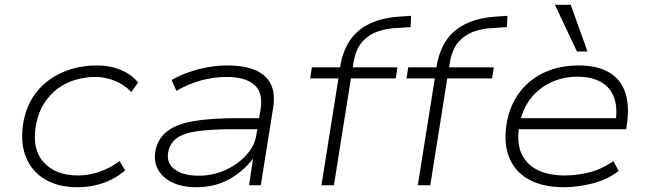

<svg xmlns="http://www.w3.org/2000/svg" viewBox="-20 -773 2709 801"><path d="M303 8Q221 8 165 -26.5Q109 -61 86 -123.5Q63 -186 79 -271Q91 -328 119.5 -371Q148 -414 189 -442.5Q230 -471 280 -485.5Q330 -500 383 -500Q439 -500 483.5 -481.5Q528 -463 556 -429L528 -389Q500 -419 460 -435.5Q420 -452 379 -452Q335 -452 294.5 -440Q254 -428 221 -403.5Q188 -379 164.5 -342.5Q141 -306 131 -257Q111 -155 160.5 -98Q210 -41 306 -41Q351 -41 396.5 -57Q442 -73 479 -101L502 -62Q477 -40 445 -24Q413 -8 377.5 0Q342 8 303 8Z M800 8Q740 8 698.5 -12Q657 -32 638.5 -67Q620 -102 629 -147Q640 -197 679 -226.5Q718 -256 789.5 -268Q861 -280 968 -280H1075L1067 -234H957Q863 -234 805 -226Q747 -218 718 -197Q689 -176 682 -139Q673 -93 708.5 -66.5Q744 -40 810 -40Q868 -40 920 -63.5Q972 -87 1007 -125.5Q1042 -164 1049 -207L1067 -317Q1078 -387 1040.5 -419.5Q1003 -452 925 -452Q873 -452 820.5 -438Q768 -424 716 -394L696 -439Q730 -459 769.5 -472.5Q809 -486 850 -493Q891 -500 929 -500Q995 -500 1041 -482Q1087 -464 1108.5 -424.5Q1130 -385 1119 -320L1068 0H1019L1036 -113H1037Q1014 -82 979.5 -54Q945 -26 900.5 -9Q856 8 800 8Z M1321 0 1392 -446H1274L1281 -492H1410L1397 -481L1401 -505Q1413 -568 1444 -610.5Q1475 -653 1527.5 -676.5Q1580 -700 1651 -704L1695 -707L1693 -660L1634 -656Q1594 -655 1555.5 -641.5Q1517 -628 1490 -597Q1463 -566 1454 -507L1450 -481L1440 -492H1638L1631 -446H1444L1373 0Z M1723 0 1794 -446H1676L1683 -492H1812L1799 -481L1803 -505Q1815 -568 1846 -610.5Q1877 -653 1929.5 -676.5Q1982 -700 2053 -704L2097 -707L2095 -660L2036 -656Q1996 -655 1957.5 -641.5Q1919 -628 1892 -597Q1865 -566 1856 -507L1852 -481L1842 -492H2040L2033 -446H1846L1775 0Z M2332 8Q2244 8 2185 -25Q2126 -58 2102.5 -120.5Q2079 -183 2096 -271Q2111 -342 2152 -393.5Q2193 -445 2255 -472.5Q2317 -500 2394 -500Q2472 -500 2521 -471Q2570 -442 2588.5 -387Q2607 -332 2595 -253L2593 -234H2124L2132 -280H2577L2547 -257Q2558 -322 2542 -365.5Q2526 -409 2487 -431Q2448 -453 2389 -453Q2330 -453 2279 -429.5Q2228 -406 2193.5 -361.5Q2159 -317 2148 -256L2146 -245Q2135 -179 2155 -133.5Q2175 -88 2221.5 -64.5Q2268 -41 2336 -41Q2385 -41 2437 -53.5Q2489 -66 2539 -101L2561 -60Q2517 -25 2455 -8.5Q2393 8 2332 8ZM2387 -558 2295 -753H2361L2431 -558Z"/></svg>

Font: Nunito Sans 7pt SemiExpanded ExtraLight
Style: Italic
Weight: 250
Width: 6
Italic angle: -9°
Designer: Vernon Adams
Foundry: Vernon Adams
Version: Version 3.101;gftools[0.9.27]